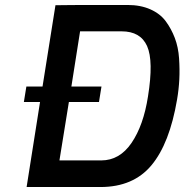

<svg xmlns="http://www.w3.org/2000/svg" viewBox="-20 -752 742 772"><path d="M219 -107H387Q461 -107 509 -177.5Q557 -248 575 -364Q598 -507 571.5 -566.5Q545 -626 469 -626H302L267 -404H388L378 -342H257ZM76 -342 86 -404H151L203 -731Q203 -732 493 -732Q545 -732 584.5 -714.5Q624 -697 646.5 -666.5Q669 -636 683 -599Q697 -562 700 -517.5Q703 -473 701 -433Q699 -393 692 -352Q662 -175 589 -87.5Q516 0 384 0H87L141 -342Z"/></svg>

Font: Exo
Style: Demi Bold Italic
Weight: 600
Designer: Natanael Gama
Version: Version 1